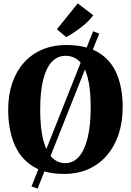

<svg xmlns="http://www.w3.org/2000/svg" viewBox="-20 -1019 776 1137"><path d="M531.5 -834 567.5 -820 202.5 98 166.5 85ZM363 11Q245.5 12 171.5 -36Q97.5 -84 63 -170Q28.5 -256 28.5 -370Q28.5 -457.5 52.8 -528Q77 -598.5 122.2 -648.8Q167.5 -699 231 -725.8Q294.5 -752.5 374 -752.5Q491.5 -752 565 -706.8Q638.5 -661.5 672.5 -579Q706.5 -496.5 706.5 -384Q706.5 -296.5 682.5 -224.2Q658.5 -152 613.5 -99.5Q568.5 -47 505 -18.2Q441.5 10.5 363 11ZM367 -53Q413.5 -53 447 -90.5Q480.5 -128 498.8 -201.8Q517 -275.5 517 -383Q517 -493 499.2 -560Q481.5 -627 448.2 -657.8Q415 -688.5 368 -688.5Q321.5 -688.5 288 -654Q254.5 -619.5 236.2 -548.8Q218 -478 218 -370.5Q218 -261.5 235.8 -191.2Q253.5 -121 287 -87Q320.5 -53 367 -53ZM371.5 -799.5 317 -845.5 440.5 -999 532.5 -928.5Q517 -907.5 497 -888.8Q477 -870 455.5 -853.5Q434 -837 412.8 -823.2Q391.5 -809.5 372 -799.5Z"/></svg>

Font: Merriweather 24pt Black
Style: Regular
Weight: 900
Designer: Eben Sorkin
Foundry: Eben Sorkin
Version: Version 2.100